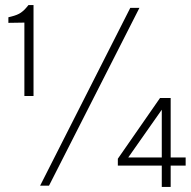

<svg xmlns="http://www.w3.org/2000/svg" viewBox="-20 -731 751 756"><path d="M112 -711V-353H76V-642L13 -641V-663L25 -666Q49 -672 62 -681Q75 -690 88 -706L92 -711ZM138 0 493 -700H529L173 0ZM617 5V-79H444V-106L610 -345H652V-111H711V-79H652V5ZM485 -111H617V-299Z"/></svg>

Font: Be Vietnam Pro Thin
Style: Regular
Weight: 100
Designer: Lam Bao, Tony Le, Vietanh Nguyen
Foundry: Yellow Type Foundry
Version: Version 1.002; ttfautohint (v1.8.3)